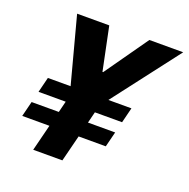

<svg xmlns="http://www.w3.org/2000/svg" viewBox="-122 -791 891 907"><g transform="rotate(20 324.0 -337.5)"><path d="M139.2 0 172.5 -132.5H35.8L55 -209.2H191.7L205.8 -265.8H69.2L88.3 -342.5H202.5L114.2 -675H275.8L320.8 -457.5H324.2L477.5 -675H647.5L392.5 -342.5H508.3L489.2 -265.8H352.5L338.3 -209.2H475L455.8 -132.5H319.2L285.8 0Z"/></g></svg>

Font: Funnel Sans Light ExtraBold
Style: Italic
Weight: 800
Italic angle: -14.036°
Version: Version 1.000